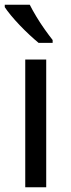

<svg xmlns="http://www.w3.org/2000/svg" viewBox="-21 -786 299 806"><path d="M173 0H85V-536H173ZM104 -766Q115 -744 131.5 -716.5Q148 -689 166.5 -663Q185 -637 200 -618V-606H141Q124 -620 103 -639.5Q82 -659 61.5 -680.5Q41 -702 24.5 -722Q8 -742 -1 -756V-766Z"/></svg>

Font: lhindi15
Style: Regular
Weight: 400
Designer: Jelle Bosma - Monotype Design Team
Foundry: Monotype Imaging Inc.
Version: Version 2.006